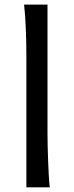

<svg xmlns="http://www.w3.org/2000/svg" viewBox="-20 -801 316 821"><path d="M183.1 -231.9Q183.1 -208.5 183.8 -176.8Q184.6 -145 185.8 -112.3Q187 -79.6 188.7 -49.8Q190.4 -20 192.9 0H92.8V-551.8Q92.8 -623 90.3 -680.9Q87.9 -738.8 83 -781.2H183.1Z"/></svg>

Font: Andika Am
Style: Regular
Weight: 400
Designer: Victor Gaultney, Annie Olsen, Julie Remington, Don Collingsworth, Eric Hays, Becca Hirsbrunner
Foundry: SIL International
Version: Version 5.000